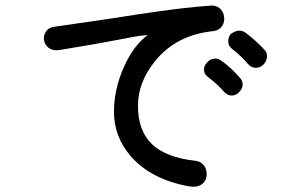

<svg xmlns="http://www.w3.org/2000/svg" viewBox="-20 -741 1040 710"><path d="M184.6 -642.6Q161.1 -640.6 150.4 -625Q140.6 -611.3 142.6 -593.8Q145.5 -575.2 159.2 -564.5Q174.8 -552.7 198.2 -555.7Q268.6 -567.4 331.1 -578.1Q367.2 -585 420.9 -594.7Q461.9 -602.5 478.5 -605.5Q504.9 -610.4 526.4 -611.3Q474.6 -574.2 438.5 -494.1Q401.4 -411.1 401.4 -327.1Q401.4 -236.3 462.9 -164.1Q537.1 -78.1 678.7 -51.8Q708 -46.9 726.6 -59.6Q742.2 -71.3 744.1 -91.8Q746.1 -111.3 735.4 -127.9Q722.7 -144.5 702.1 -146.5Q595.7 -158.2 543.9 -206.1Q490.2 -255.9 490.2 -349.6Q490.2 -438.5 554.7 -516.6Q632.8 -612.3 769.5 -626Q791 -628.9 801.8 -645.5Q811.5 -661.1 808.6 -679.7Q805.7 -699.2 792 -710.9Q775.4 -723.6 752 -719.7Q664.1 -712.9 567.4 -699.2Q509.8 -691.4 399.4 -673.8Q329.1 -663.1 293 -658.2Q233.4 -649.4 184.6 -642.6ZM796.9 -517.6Q783.2 -527.3 767.6 -523.4Q753.9 -520.5 744.1 -507.8Q733.4 -496.1 734.4 -482.4Q734.4 -467.8 748 -457Q768.6 -441.4 783.2 -427.7Q797.9 -414.1 808.6 -401.4Q821.3 -387.7 836.9 -387.7Q851.6 -387.7 863.3 -399.4Q875 -410.2 877 -424.8Q878.9 -440.4 868.2 -452.1Q852.5 -469.7 835.9 -486.3Q815.4 -504.9 796.9 -517.6ZM886.7 -621.1Q873 -629.9 857.4 -627Q843.8 -623 832 -614.3Q823.2 -599.6 824.2 -585.9Q824.2 -571.3 837.9 -560.5Q856.4 -545.9 872.1 -531.2Q885.7 -517.6 896.5 -504.9Q909.2 -490.2 925.8 -490.2Q941.4 -490.2 953.1 -501Q964.8 -512.7 966.8 -527.3Q969.7 -543.9 959 -555.7Q943.4 -573.2 925.8 -588.9Q905.3 -607.4 886.7 -621.1Z"/></svg>

Font: Gungsuh
Style: Regular
Weight: 400
Version: Version 2.21